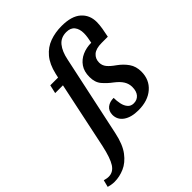

<svg xmlns="http://www.w3.org/2000/svg" viewBox="-410 -919 1310 1310"><g transform="rotate(-45 245.0 -264.0)"><path d="M-79 240Q-96 240 -111.5 237Q-127 234 -137 231L-124 180Q-116 182 -105.5 184.5Q-95 187 -83 187Q-39 187 -12.5 146Q14 105 35 9L137 -475H62L76 -536H151L158 -567Q175 -641 212.5 -685.5Q250 -730 302.5 -749Q355 -768 417 -768Q512 -768 559 -726.5Q606 -685 606 -617Q606 -592 600.5 -558Q595 -524 588 -493H529Q473 -493 447 -470Q421 -447 421 -410Q421 -382 439 -360Q457 -338 493 -313Q532 -285 557 -249Q582 -213 582 -163Q582 -85 527.5 -37.5Q473 10 382 10Q313 10 273 -18Q233 -46 233 -94Q234 -132 258.5 -151Q283 -170 321 -170Q321 -140 327 -111.5Q333 -83 349 -64.5Q365 -46 392 -46Q425 -46 444.5 -68.5Q464 -91 464 -132Q464 -163 448 -189.5Q432 -216 397 -243Q359 -271 332 -303Q305 -335 305 -387Q305 -440 329 -474.5Q353 -509 392.5 -526.5Q432 -544 479 -544Q484 -568 487 -587.5Q490 -607 490 -625Q490 -666 470.5 -691Q451 -716 410 -716Q357 -716 327 -679Q297 -642 284 -577L159 8Q140 99 102 149Q64 199 16.5 219.5Q-31 240 -79 240Z"/></g></svg>

Font: Noto Serif SemiCondensed SemiBold
Style: Italic
Weight: 600
Width: 4
Italic angle: -12°
Designer: Monotype Design Team
Foundry: Monotype Imaging Inc.
Version: Version 2.014; ttfautohint (v1.8.4.7-5d5b)